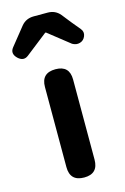

<svg xmlns="http://www.w3.org/2000/svg" viewBox="-160 -901 624 959"><g transform="rotate(-15 151.5 -421.5)"><path d="M224.6 -487.3V-73.2Q224.6 0 152.3 0Q79.1 0 79.1 -73.2V-487.3Q79.1 -559.6 152.3 -559.6Q224.6 -559.6 224.6 -487.3ZM252 -813.5Q289.1 -765.6 327.1 -720.7Q341.8 -703.1 333.5 -682.1Q325.2 -661.1 305.2 -655.3Q285.2 -649.4 265.6 -661.1L154.3 -749H150.4L37.1 -660.2Q10.7 -639.6 -16.6 -665Q-44.9 -692.4 -23.4 -719.7L51.8 -813.5Q76.2 -842.8 116.2 -842.8H188.5Q227.5 -842.8 252 -813.5Z"/></g></svg>

Font: GenSenMaruGothic TW TTF Bold
Style: Regular
Weight: 700
Version: Version 1.301